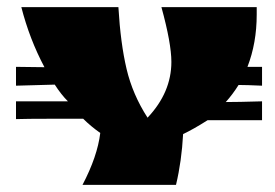

<svg xmlns="http://www.w3.org/2000/svg" viewBox="-20 -520 774 540"><path d="M119 -186Q56 -186 25 -185V-235H171Q152 -254 134 -282Q27 -279 25 -279V-332Q38 -332 64.5 -331.5Q91 -331 105 -331Q63 -410 40 -500H313Q319 -398 336 -326Q353 -254 395 -189Q462 -260 462 -346Q462 -398 434 -500H702V-479Q702 -399 676 -332H717V-279Q673 -281 651 -281Q634 -254 615 -233Q649 -233 717 -235V-182H564Q523 -156 495 -143Q491 -67 475 0H212Q254 -80 262 -146Q235 -165 214 -186Z"/></svg>

Font: Ruslan Display
Style: Regular
Weight: 400
Version: Version 1.001